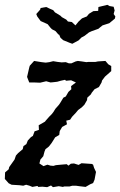

<svg xmlns="http://www.w3.org/2000/svg" viewBox="-31 -763 497 794"><path d="M132 -87 149 -76 165 -82 178 -78 190 -77 200 -80 221 -82 245 -84 252 -78 262 -86 275 -87 294 -81 306 -88 349 -85 354 -82 358 -69 366 -52 360 -20 354 -6 342 -1 323 10 297 7 283 5H268L257 8H235L229 10L212 7L188 11L180 4L164 11L144 9L127 10L124 6L103 10L91 5L77 1L65 5L50 3L17 1L5 -5L-11 -23L-10 -50L5 -63L7 -72L29 -103L35 -120L44 -130L63 -146L66 -159L78 -167L84 -182L97 -196L105 -201L112 -220L130 -226L129 -245L155 -260L158 -264L173 -281L183 -291L190 -300L198 -313L213 -330L219 -339L231 -359L241 -364L252 -383L264 -394L263 -407L283 -422L263 -431L242 -429L238 -433L220 -429L206 -425L189 -423L178 -422L160 -427L135 -421L110 -422H90L84 -437L81 -445L90 -484L92 -491L110 -511L141 -506L158 -504L173 -506L189 -510L207 -507L224 -505L241 -506L254 -501H264L282 -509L291 -511L307 -509L326 -506L335 -507H364L374 -509L405 -511L417 -497L429 -490V-469L403 -446L391 -430L389 -422L378 -403L360 -394L348 -379L345 -373L330 -359L329 -349L318 -330L307 -319L292 -308L283 -297L267 -280L259 -268L243 -264L246 -249L226 -238L216 -221L214 -205L197 -195L189 -182L182 -171L171 -157L157 -146L153 -136L148 -117L136 -103ZM268 -582 257 -586 230 -597 219 -607 214 -619 210 -621 199 -634 184 -642 178 -648 166 -663 155 -668 137 -676 123 -695 119 -705 135 -723 137 -730 160 -734 175 -727 189 -721 197 -711H198L219 -698L225 -692L243 -682L250 -674L266 -672L281 -658L294 -674L308 -687L328 -695L337 -706L355 -717L375 -718L376 -734L413 -743L422 -738L439 -735L443 -720L439 -705L446 -695L444 -686L421 -667L393 -658L383 -650L376 -644L348 -634L337 -629L319 -615L306 -608L294 -596Z"/></svg>

Font: Winky Rough
Style: Italic
Weight: 400
Italic angle: -8.97852°
Designer: Simon Atzbach
Foundry: typofactur
Version: Version 1.206